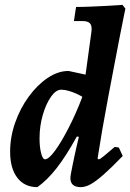

<svg xmlns="http://www.w3.org/2000/svg" viewBox="-20 -757 535 789"><path d="M384.4 -102.3Q388.5 -102.3 392.4 -104.7Q396.4 -107.1 409.4 -117.8Q422.4 -128.5 451.3 -153.2L468.2 -150.9L484.4 -116.1Q437.1 -67.2 405.5 -39.4Q374 -11.7 352.5 0.1Q331.1 12 312 12Q269.2 12 269.2 -25.6Q269.2 -30.7 271.9 -45.8Q274.6 -60.9 278.9 -81.4Q283.1 -102 287.7 -123.6Q292.4 -145.1 296.9 -164.1Q301.4 -183.1 304.1 -194.8L295.7 -195.9Q251.3 -115.3 212.6 -65.9Q173.9 -16.5 133.6 12Q80.8 12 51.2 -26.5Q21.6 -65 21.6 -133.5Q21.6 -194.1 42.3 -252.9Q62.9 -311.8 98 -359.8Q133 -407.9 175.6 -436.6Q218.1 -465.4 261.9 -465.4L331.6 -450.3L355.8 -627Q358.8 -650.4 350.2 -660.5Q341.6 -670.5 318.9 -670.5H283.8L292.5 -728.4Q320.4 -728.4 353.3 -729.8Q386.2 -731.3 416 -732.7Q445.8 -734.2 464.5 -735.6Q483.2 -737.1 483.2 -737.1L495.3 -721.5Q495.3 -721.5 489 -691Q482.7 -660.6 472.6 -608.5Q462.5 -556.5 450.1 -491.5Q437.7 -426.6 424.6 -357.6Q411.5 -288.6 400.2 -223.2Q389 -157.9 381 -105.9ZM164.8 -102.3Q180.2 -102.3 206.4 -138.1Q232.6 -174 262.5 -232.4Q292.5 -290.8 318.5 -359.1Q309.7 -364.6 295.2 -371.4Q280.6 -378.2 263.6 -383.3Q246.6 -388.4 231.4 -388.4Q209.7 -388.4 189.2 -359Q168.7 -329.5 155.6 -284Q142.5 -238.4 142.5 -188.8Q142.5 -152.1 149 -127.2Q155.5 -102.3 164.8 -102.3Z"/></svg>

Font: Alegreya
Style: Italic
Weight: 400
Italic angle: -7°
Designer: Juan Pablo del Peral
Foundry: Huerta Tipografica
Version: Version 2.009